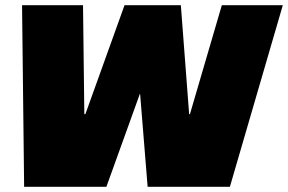

<svg xmlns="http://www.w3.org/2000/svg" viewBox="-20 -720 1110 740"><path d="M65 -700H300L305 -280H309L460 -700H677L709 -280H712L835 -700H1070L866 0H549L520 -358H519L390 0H73Z"/></svg>

Font: Pathway Extreme SemiCondensed Black
Style: Italic
Weight: 900
Width: 4
Italic angle: -8°
Version: Version 1.001;gftools[0.9.26]